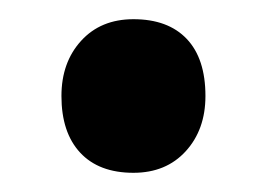

<svg xmlns="http://www.w3.org/2000/svg" viewBox="-20 -433 278 200"><path d="M44 -333Q44 -368 64.5 -390.5Q85 -413 119 -413Q155 -413 174.5 -392.5Q194 -372 194 -333Q194 -298 173.5 -275.5Q153 -253 119 -253Q83 -253 63.5 -274Q44 -295 44 -333Z"/></svg>

Font: Mach Medium
Style: Regular
Weight: 500
Version: Version 1.002